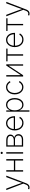

<svg xmlns="http://www.w3.org/2000/svg" viewBox="2598 -3366 976 6213"><g transform="rotate(-90 3086.5 -260.0)"><path d="M66.4 195.3 79.6 157.2 85.9 159.2Q117.7 170.4 143.6 165.8Q169.4 161.1 189.5 139.9Q209.5 118.7 223.6 79.6L251.5 5.4L41.5 -545.9H89.8L225.1 -183.6Q241.2 -140.6 254.6 -97.9Q268.1 -55.2 281.7 -13.7H267.1Q281.2 -55.2 294.7 -97.9Q308.1 -140.6 324.2 -183.6L460.9 -545.9H508.8L263.2 96.2Q249 133.3 229.2 158.2Q209.5 183.1 184.3 195.6Q159.2 208 128.4 208Q111.3 208 95.2 204.6Q79.1 201.2 66.4 195.3Z M1012.2 -298.8V-256.8H671.9V-298.8ZM684.1 -545.9V0H640.1V-545.9ZM1042.5 -545.9V0H998V-545.9Z M1223.1 0V-545.9H1267.1V0ZM1245.1 -658.7Q1230.5 -658.7 1219.7 -668.9Q1209 -679.2 1209 -693.4Q1209 -708 1219.7 -718Q1230.5 -728 1245.1 -728Q1259.8 -728 1270.3 -718Q1280.8 -708 1280.8 -693.4Q1280.8 -679.2 1270.3 -668.9Q1259.8 -658.7 1245.1 -658.7Z M1447.8 0V-545.9H1654.8Q1741.2 -545.9 1789.8 -510.3Q1838.4 -474.6 1838.4 -412.1Q1838.4 -364.7 1811 -332.5Q1783.7 -300.3 1736.8 -287.6Q1770 -281.2 1795.9 -262.7Q1821.8 -244.1 1836.9 -215.6Q1852.1 -187 1852.1 -148.9Q1852.1 -106 1830.8 -72.3Q1809.6 -38.6 1771.7 -19.3Q1733.9 0 1683.1 0ZM1490.2 -41.5H1683.1Q1739.3 -41.5 1773.2 -72.3Q1807.1 -103 1807.1 -152.8Q1807.1 -201.7 1776.4 -232.4Q1745.6 -263.2 1697.8 -263.2H1490.2ZM1490.2 -302.7H1662.1Q1722.2 -302.7 1758.1 -332.3Q1793.9 -361.8 1793.9 -409.7Q1793.9 -455.1 1757.6 -479.7Q1721.2 -504.4 1654.8 -504.4H1490.2Z M2214.8 11.7Q2141.1 11.7 2086.2 -24.9Q2031.2 -61.5 2001.2 -125.2Q1971.2 -189 1971.2 -270.5Q1971.2 -352.1 2001.2 -416Q2031.2 -480 2084 -516.6Q2136.7 -553.2 2204.1 -553.2Q2250.5 -553.2 2291.7 -534.9Q2333 -516.6 2364.5 -481.7Q2396 -446.8 2414.1 -397Q2432.1 -347.2 2432.1 -283.2V-262.7H1999V-302.2H2408.2L2387.7 -286.6Q2387.7 -350.1 2364.7 -401.4Q2341.8 -452.6 2300.5 -482.4Q2259.3 -512.2 2204.1 -512.2Q2150.4 -512.2 2107.7 -481.9Q2064.9 -451.7 2040.5 -400.4Q2016.1 -349.1 2016.1 -286.1V-268.1Q2016.1 -199.7 2039.8 -145.8Q2063.5 -91.8 2108.2 -60.5Q2152.8 -29.3 2214.8 -29.3Q2259.8 -29.3 2291.3 -44.2Q2322.8 -59.1 2343 -81.1Q2363.3 -103 2373.5 -123L2414.1 -106.9Q2401.9 -79.6 2375.5 -52.2Q2349.1 -24.9 2309.1 -6.6Q2269 11.7 2214.8 11.7Z M2578.1 204.1V-545.9H2621.1V-423.8H2626.5Q2639.2 -459 2662.6 -488.5Q2686 -518.1 2721.2 -535.6Q2756.3 -553.2 2802.7 -553.2Q2868.2 -553.2 2917 -517.1Q2965.8 -481 2992.9 -417.2Q3020 -353.5 3020 -271.5Q3020 -189 2993.2 -125Q2966.3 -61 2917.5 -24.7Q2868.7 11.7 2803.2 11.7Q2756.3 11.7 2721.4 -6.3Q2686.5 -24.4 2662.8 -54.2Q2639.2 -84 2626.5 -119.1H2622.1V204.1ZM2798.8 -29.3Q2854 -29.3 2893.6 -61.5Q2933.1 -93.8 2954.1 -148.7Q2975.1 -203.6 2975.1 -272Q2975.1 -339.8 2954.1 -394.3Q2933.1 -448.7 2893.8 -480.5Q2854.5 -512.2 2798.8 -512.2Q2743.7 -512.2 2704.1 -481Q2664.6 -449.7 2643.3 -395.5Q2622.1 -341.3 2622.1 -272Q2622.1 -202.6 2643.1 -147.7Q2664.1 -92.8 2703.9 -61Q2743.7 -29.3 2798.8 -29.3Z M3372.1 9.3Q3304.7 9.3 3251.7 -26.9Q3198.7 -63 3168.5 -126.5Q3138.2 -189.9 3138.2 -272Q3138.2 -354 3168.5 -417.5Q3198.7 -481 3251.7 -517.1Q3304.7 -553.2 3372.1 -553.2Q3415.5 -553.2 3449.7 -539.1Q3483.9 -524.9 3508.5 -504.2Q3533.2 -483.4 3548.3 -462.2Q3563.5 -440.9 3568.4 -426.8L3527.3 -411.1Q3523.9 -420.4 3512.7 -437.3Q3501.5 -454.1 3482.2 -471.2Q3462.9 -488.3 3435.5 -500.2Q3408.2 -512.2 3372.1 -512.2Q3315.4 -512.2 3272.9 -480.5Q3230.5 -448.7 3206.8 -394.5Q3183.1 -340.3 3183.1 -272Q3183.1 -203.6 3206.8 -149.4Q3230.5 -95.2 3272.9 -63.7Q3315.4 -32.2 3372.1 -32.2Q3408.2 -32.2 3436.3 -44.2Q3464.4 -56.2 3483.9 -73.7Q3503.4 -91.3 3514.9 -108.4Q3526.4 -125.5 3529.8 -134.8L3570.8 -119.6Q3565.9 -105 3550.5 -83.5Q3535.2 -62 3510.3 -40.8Q3485.4 -19.5 3450.7 -5.1Q3416 9.3 3372.1 9.3Z M4111.8 0H4067.4V-463.9H4063.5L3757.8 0H3716.3V-545.9H3760.3V-81.1H3764.2L4070.8 -545.9H4111.8Z M4392.1 0V-504.9H4208.5V-545.9H4619.1V-504.9H4436V0Z M4911.6 11.7Q4837.9 11.7 4783 -24.9Q4728 -61.5 4698 -125.2Q4668 -189 4668 -270.5Q4668 -352.1 4698 -416Q4728 -480 4780.8 -516.6Q4833.5 -553.2 4900.9 -553.2Q4947.3 -553.2 4988.5 -534.9Q5029.8 -516.6 5061.3 -481.7Q5092.8 -446.8 5110.8 -397Q5128.9 -347.2 5128.9 -283.2V-262.7H4695.8V-302.2H5105L5084.5 -286.6Q5084.5 -350.1 5061.5 -401.4Q5038.6 -452.6 4997.3 -482.4Q4956.1 -512.2 4900.9 -512.2Q4847.2 -512.2 4804.4 -481.9Q4761.7 -451.7 4737.3 -400.4Q4712.9 -349.1 4712.9 -286.1V-268.1Q4712.9 -199.7 4736.6 -145.8Q4760.3 -91.8 4804.9 -60.5Q4849.6 -29.3 4911.6 -29.3Q4956.5 -29.3 4988 -44.2Q5019.5 -59.1 5039.8 -81.1Q5060.1 -103 5070.3 -123L5110.8 -106.9Q5098.6 -79.6 5072.3 -52.2Q5045.9 -24.9 5005.9 -6.6Q4965.8 11.7 4911.6 11.7Z M5374.5 0V-504.9H5190.9V-545.9H5601.6V-504.9H5418.5V0Z M5689.9 195.3 5703.1 157.2 5709.5 159.2Q5741.2 170.4 5767.1 165.8Q5793 161.1 5813 139.9Q5833 118.7 5847.2 79.6L5875 5.4L5665 -545.9H5713.4L5848.6 -183.6Q5864.7 -140.6 5878.2 -97.9Q5891.6 -55.2 5905.3 -13.7H5890.6Q5904.8 -55.2 5918.2 -97.9Q5931.6 -140.6 5947.8 -183.6L6084.5 -545.9H6132.3L5886.7 96.2Q5872.6 133.3 5852.8 158.2Q5833 183.1 5807.9 195.6Q5782.7 208 5752 208Q5734.9 208 5718.8 204.6Q5702.6 201.2 5689.9 195.3Z"/></g></svg>

Font: Inter ExtraLight
Style: Regular
Weight: 250
Designer: Rasmus Andersson
Foundry: rsms
Version: Version 4.001;git-66647c0bb